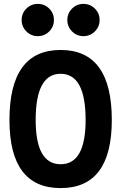

<svg xmlns="http://www.w3.org/2000/svg" viewBox="-20 -961 626 991"><path d="M293 9.8Q28.8 9.8 28.8 -341.8Q28.8 -703.1 293 -703.1Q557.1 -703.1 557.1 -341.8Q557.1 9.8 293 9.8ZM293 -113.3Q421.9 -113.3 421.9 -341.8Q421.9 -580.1 293 -580.1Q164.1 -580.1 164.1 -341.8Q164.1 -113.3 293 -113.3ZM175.3 -774.4Q140.6 -774.4 116.2 -798.8Q91.8 -823.2 91.8 -857.9Q91.8 -892.6 116.2 -916.7Q140.6 -940.9 175.3 -940.9Q210 -940.9 234.1 -916.7Q258.3 -892.6 258.3 -857.9Q258.3 -823.2 234.1 -798.8Q210 -774.4 175.3 -774.4ZM410.6 -774.4Q376.5 -774.4 352.1 -798.8Q327.6 -823.2 327.6 -857.9Q327.6 -892.6 352.1 -916.7Q376.5 -940.9 410.6 -940.9Q445.3 -940.9 469.7 -916.7Q494.1 -892.6 494.1 -857.9Q494.1 -823.2 469.7 -798.8Q445.3 -774.4 410.6 -774.4Z"/></svg>

Font: Cascadia Mono PL
Style: Bold
Weight: 700
Monospace: yes
Designer: Aaron Bell
Foundry: Saja Typeworks
Version: Version 2404.023; ttfautohint (v1.8.4)